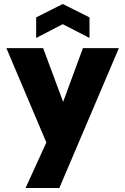

<svg xmlns="http://www.w3.org/2000/svg" viewBox="-20 -741 628 961"><path d="M428 -551 294 -620 161 -551V-654L294 -721L428 -654ZM395 -500H575L277 200H108L212 -28L12 -500H196L296 -231Z"/></svg>

Font: Albert Sans Black
Style: Regular
Weight: 900
Designer: Andreas Rasmussen
Foundry: a.Foundry
Version: Version 1.025